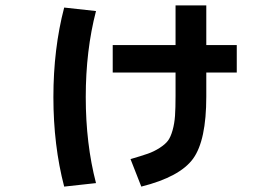

<svg xmlns="http://www.w3.org/2000/svg" viewBox="-20 -640 1040 712"><path d="M858 -371H745V-282Q745 -119 696 -51.5Q647 16 504 52L464 -50Q505 -62 528 -70Q551 -78 572 -91.5Q593 -105 603 -118.5Q613 -132 620 -157Q627 -182 629 -210.5Q631 -239 631 -285V-371H398V-473H631V-620H745V-473H858ZM336 39 218 52Q178 -101 178 -280Q178 -459 218 -612L336 -599Q298 -453 298 -280Q298 -107 336 39Z"/></svg>

Font: M PLUS 1p
Style: Bold
Weight: 700
Version: Version 1.062